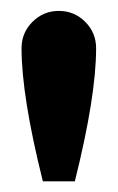

<svg xmlns="http://www.w3.org/2000/svg" viewBox="-20 -645 216 352"><path d="M156.2 -556.6Q156.2 -468.8 117.2 -312.5H58.6Q19.5 -468.8 19.5 -556.6Q19.5 -585 39.6 -605Q59.6 -625 87.9 -625Q116.2 -625 136.2 -605Q156.2 -585 156.2 -556.6Z"/></svg>

Font: Orelega One
Style: Regular
Weight: 400
Version: Version 1.1 ; ttfautohint (v1.8.3)